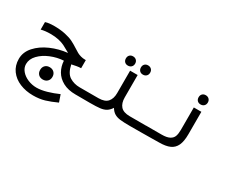

<svg xmlns="http://www.w3.org/2000/svg" viewBox="-83 -956 1966 1566"><g transform="rotate(30 900.0 -173.0)"><path d="M30 -21Q30 -85 76.8 -137.2Q123.5 -189.5 198 -222Q272.5 -254.5 353.5 -263L344.5 -268.5Q311.5 -288 287.5 -299.8Q263.5 -311.5 230.5 -319Q197.5 -326.5 154 -326.5Q104 -326.5 65 -316.5V-387Q83 -393 103.8 -395.2Q124.5 -397.5 140.5 -397.5Q205.5 -397.5 251.8 -387.2Q298 -377 326.2 -363Q354.5 -349 388.5 -327Q411 -312 426 -304Q441 -296 460.2 -290.5Q479.5 -285 503 -285H508.5V-208.5Q489.5 -208.5 467.5 -204.5Q442 -200.5 423 -195.5Q439 -119 481 -93.2Q523 -67.5 576 -67.5H601.5V0H576Q505.5 0 456.8 -26.2Q408 -52.5 383.2 -96Q358.5 -139.5 356 -191.5Q295 -188 236 -163.8Q177 -139.5 139.5 -100.2Q102 -61 102 -14Q102 21 126.5 49.8Q151 78.5 190.2 94.8Q229.5 111 271.5 111Q313.5 111 366.5 95.8Q419.5 80.5 469.5 58L492.5 124.5Q434 151.5 386 165.8Q338 180 278 180Q210 180 153.5 156.5Q97 133 63.5 87.5Q30 42 30 -21ZM225.5 -30Q225.5 -56 241.2 -72Q257 -88 283 -88Q309 -88 325.2 -72Q341.5 -56 341.5 -30Q341.5 -4 325.2 12Q309 28 283 28Q257 28 241.2 12Q225.5 -4 225.5 -30Z M784.5 -461Q784.5 -480.5 796.2 -492.5Q808 -504.5 827.5 -504.5Q847 -504.5 859.2 -492.5Q871.5 -480.5 871.5 -461Q871.5 -441.5 859.2 -429.5Q847 -417.5 827.5 -417.5Q808 -417.5 796.2 -429.5Q784.5 -441.5 784.5 -461ZM927.5 -458.5Q927.5 -478 939.2 -490Q951 -502 970.5 -502Q990 -502 1002.2 -490Q1014.5 -478 1014.5 -458.5Q1014.5 -439 1002.2 -427Q990 -415 970.5 -415Q951 -415 939.2 -427Q927.5 -439 927.5 -458.5ZM864.5 -180V-391H935.5V-180Q935.5 -127 961.5 -97.2Q987.5 -67.5 1048 -67.5H1201.5V0L1090.5 0.5Q1029 0.5 996.2 -3.5Q963.5 -7.5 941.5 -20.8Q919.5 -34 902 -62.5Q883.5 -34 861.2 -20.8Q839 -7.5 806 -3.5Q773 0.5 711 0.5L598.5 0V-67.5H752Q812.5 -67.5 838.5 -97.2Q864.5 -127 864.5 -180Z M1201.5 -68H1347.5Q1396 -68 1421.8 -81.8Q1447.5 -95.5 1456 -119.5Q1464.5 -143.5 1464.5 -180V-391H1535.5V-180Q1535.5 -113 1517.5 -74.2Q1499.5 -35.5 1462 -18.8Q1424.5 -2 1362.5 -2L1293.5 -1L1201.5 0ZM1456.5 -483Q1456.5 -502.5 1468.2 -514.5Q1480 -526.5 1499.5 -526.5Q1519 -526.5 1531.2 -514.5Q1543.5 -502.5 1543.5 -483Q1543.5 -463.5 1531.2 -451.5Q1519 -439.5 1499.5 -439.5Q1480 -439.5 1468.2 -451.5Q1456.5 -463.5 1456.5 -483Z"/></g></svg>

Font: JuliaMono Light
Style: Italic
Weight: 300
Italic angle: -9°
Monospace: yes
Designer: cormullion
Foundry: corm
Version: Version 0.054; ttfautohint (v1.8.4)